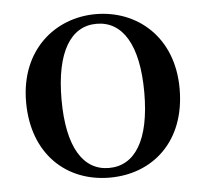

<svg xmlns="http://www.w3.org/2000/svg" viewBox="-45 -590 702 654"><g transform="rotate(-5 306.0 -263.5)"><path d="M305 16C452 16 568 -85 568 -265C568 -444 445 -543 305 -543C166 -543 43 -443 43 -265C43 -86 158 16 305 16ZM305 -17C217 -17 164 -100 164 -263C164 -426 217 -510 305 -510C394 -510 447 -426 447 -263C447 -100 394 -17 305 -17Z"/></g></svg>

Font: Noto Serif CJK KR SemiBold
Style: Regular
Weight: 600
Designer: Ryoko NISHIZUKA 西塚涼子 (kana & ideographs); Frank Grießhammer (Latin, Greek & Cyrillic); Wenlong ZHANG 张文龙 (bopomofo); San
Foundry: Adobe
Version: Version 2.001;hotconv 1.1.0;makeotfexe 2.6.0